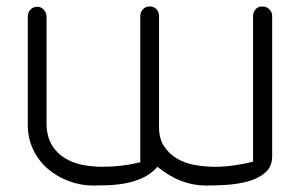

<svg xmlns="http://www.w3.org/2000/svg" viewBox="-20 -574 928 594"><path d="M763 -525Q763 -536 770.5 -545Q778 -554 792 -554Q805 -554 813.5 -545Q822 -536 822 -525V-91Q822 -58 800 -39.5Q778 -21 746 -12.5Q714 -4 678.5 -2Q643 0 617 0Q538 0 467 -58Q448 -36 422 -24Q396 -12 368.5 -7Q341 -2 315 -1Q289 0 269 0Q229 0 192 -14Q155 -28 127 -52.5Q99 -77 82.5 -111.5Q66 -146 66 -187V-523Q66 -535 74 -544Q82 -553 96 -553Q107 -553 115.5 -544Q124 -535 124 -523V-185Q126 -148 141.5 -123.5Q157 -99 181 -84.5Q205 -70 235 -64Q265 -58 297 -58Q328 -58 356.5 -61.5Q385 -65 414 -72V-525Q414 -536 422 -545Q430 -554 443 -554Q457 -554 464.5 -545Q472 -536 472 -525V-181Q472 -145 487.5 -121.5Q503 -98 527.5 -83.5Q552 -69 583 -63.5Q614 -58 646 -58Q674 -58 705.5 -62.5Q737 -67 763 -74Z"/></svg>

Font: VDS
Style: Thin
Weight: 100
Width: 0
Designer: artmaker
Foundry: artmaker
Version: Version 1.000 2012 initial release